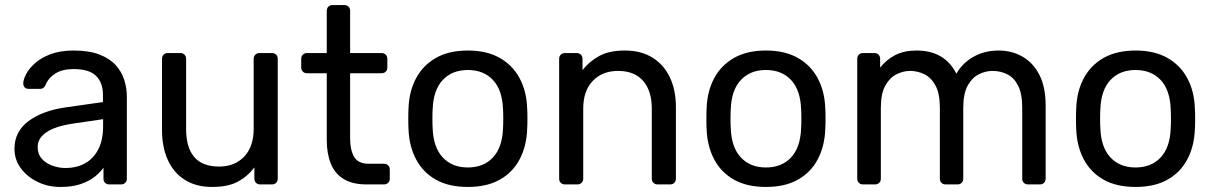

<svg xmlns="http://www.w3.org/2000/svg" viewBox="-20 -730 4802 760"><path d="M219.1 10Q169.4 10 128.3 -10.2Q87.1 -30.4 62.2 -64.3Q37.3 -98.3 37.3 -140.9Q37.3 -209.8 93.2 -250.9Q149 -292 239.3 -304.9L387.5 -326V-354.6Q387.5 -402.6 360.3 -429.6Q333 -456.6 271.4 -456.6Q226.5 -456.6 198.9 -438.9Q171.3 -421.3 159.7 -392.6Q153.6 -378.3 139 -378.3H94.1Q82.5 -378.3 77.2 -384.7Q71.9 -391.1 72.1 -400.3Q72.3 -415.3 83.7 -437.1Q95 -458.9 118.8 -480.1Q142.6 -501.3 180.3 -515.6Q218 -530 271.7 -530Q332.4 -530 373.2 -514.3Q413.9 -498.6 437.6 -472.7Q461.2 -446.8 471.7 -414Q482.1 -381.3 482.1 -347.3V-22.9Q482.1 -12.7 475.7 -6.4Q469.3 0 459.1 0H412.5Q402.3 0 395.9 -6.4Q389.6 -12.7 389.6 -22.9V-66.4Q377.2 -48 355.3 -30.7Q333.4 -13.3 300.3 -1.7Q267.2 10 219.1 10ZM240.2 -64.9Q281.3 -64.9 314.9 -82.6Q348.5 -100.4 368.3 -137.4Q388.1 -174.4 388.1 -230.4V-258.3L272.2 -241.2Q200.7 -231.1 164.9 -207.3Q129.1 -183.5 129.1 -148.1Q129.1 -120 145.3 -101.7Q161.6 -83.4 187.2 -74.2Q212.7 -64.9 240.2 -64.9Z M820.1 10Q755.5 10 711 -18.5Q666.5 -46.9 643.9 -97.8Q621.3 -148.6 621.3 -214.6V-497.1Q621.3 -507.3 627.6 -513.6Q634 -520 644.2 -520H693.8Q704 -520 710.4 -513.6Q716.7 -507.3 716.7 -497.1V-219.9Q716.7 -70.7 847.2 -70.7Q909.4 -70.7 946.8 -110.3Q984.1 -149.9 984.1 -219.9V-497.1Q984.1 -507.3 990.5 -513.6Q996.9 -520 1007.1 -520H1056.5Q1066.7 -520 1073.1 -513.6Q1079.4 -507.3 1079.4 -497.1V-22.9Q1079.4 -12.7 1073.1 -6.4Q1066.7 0 1056.5 0H1009.9Q999.7 0 993.3 -6.4Q986.9 -12.7 986.9 -22.9V-67.3Q960.3 -31.9 921.6 -11Q882.9 10 820.1 10Z M1430.8 0Q1375.1 0 1340.1 -21.5Q1305.1 -43.1 1289.3 -82.7Q1273.4 -122.4 1273.4 -176V-440.1H1195.3Q1185.1 -440.1 1178.7 -446.4Q1172.3 -452.8 1172.3 -463V-497.1Q1172.3 -507.3 1178.7 -513.6Q1185.1 -520 1195.3 -520H1273.4V-687.1Q1273.4 -697.3 1279.8 -703.6Q1286.2 -710 1296.4 -710H1343Q1353.2 -710 1359.6 -703.6Q1365.9 -697.3 1365.9 -687.1V-520H1490.3Q1500.5 -520 1506.9 -513.6Q1513.2 -507.3 1513.2 -497.1V-463Q1513.2 -452.8 1506.9 -446.4Q1500.5 -440.1 1490.3 -440.1H1365.9V-183Q1365.9 -135.6 1382.1 -108.7Q1398.3 -81.8 1439 -81.8H1499.9Q1510.1 -81.8 1516.5 -75.4Q1522.9 -69.1 1522.9 -58.9V-22.9Q1522.9 -12.7 1516.5 -6.4Q1510.1 0 1499.9 0Z M1831.9 10Q1756.1 10 1704.9 -19.1Q1653.7 -48.1 1626.7 -99.8Q1599.7 -151.4 1597.1 -217.1Q1596.1 -233.6 1596.1 -260.1Q1596.1 -286.6 1597.1 -302.9Q1599.7 -369.6 1627.2 -420.7Q1654.6 -471.9 1705.8 -500.9Q1757.1 -530 1831.9 -530Q1906.7 -530 1957.9 -500.9Q2009.1 -471.9 2036.6 -420.7Q2064.1 -369.6 2066.6 -302.9Q2067.8 -286.6 2067.8 -260.1Q2067.8 -233.6 2066.6 -217.1Q2064.1 -151.4 2037.1 -99.8Q2010.1 -48.1 1958.8 -19.1Q1907.6 10 1831.9 10ZM1831.9 -67.1Q1894.2 -67.1 1931.3 -106.8Q1968.3 -146.4 1971.1 -222.1Q1972.1 -237.1 1972.1 -260Q1972.1 -282.9 1971.1 -297.9Q1968.3 -374 1931.3 -413.4Q1894.2 -452.9 1831.9 -452.9Q1769.7 -452.9 1732.6 -413.4Q1695.4 -374 1692.6 -297.9Q1691.6 -282.9 1691.6 -260Q1691.6 -237.1 1692.6 -222.1Q1695.4 -146.4 1732.6 -106.8Q1769.7 -67.1 1831.9 -67.1Z M2216.2 0Q2206 0 2199.6 -6.4Q2193.3 -12.7 2193.3 -22.9V-497.1Q2193.3 -507.3 2199.6 -513.6Q2206 -520 2216.2 -520H2262.8Q2273 -520 2279.4 -513.6Q2285.7 -507.3 2285.7 -497.1V-452.7Q2312.4 -486.6 2351.9 -508.3Q2391.4 -530 2453.4 -530Q2518.2 -530 2563.4 -501.5Q2608.6 -473.1 2632.1 -422.7Q2655.5 -372.2 2655.5 -305.4V-22.9Q2655.5 -12.7 2649.1 -6.4Q2642.7 0 2632.6 0H2582.9Q2572.8 0 2566.4 -6.4Q2560 -12.7 2560 -22.9V-300.1Q2560 -370.1 2525.9 -409.7Q2491.8 -449.3 2426.3 -449.3Q2364.1 -449.3 2326.3 -409.7Q2288.6 -370.1 2288.6 -300.1V-22.9Q2288.6 -12.7 2282.2 -6.4Q2275.8 0 2265.6 0Z M3011.9 10Q2936.1 10 2884.9 -19.1Q2833.7 -48.1 2806.7 -99.8Q2779.7 -151.4 2777.1 -217.1Q2776.1 -233.6 2776.1 -260.1Q2776.1 -286.6 2777.1 -302.9Q2779.7 -369.6 2807.2 -420.7Q2834.6 -471.9 2885.8 -500.9Q2937.1 -530 3011.9 -530Q3086.7 -530 3137.9 -500.9Q3189.1 -471.9 3216.6 -420.7Q3244.1 -369.6 3246.6 -302.9Q3247.8 -286.6 3247.8 -260.1Q3247.8 -233.6 3246.6 -217.1Q3244.1 -151.4 3217.1 -99.8Q3190.1 -48.1 3138.8 -19.1Q3087.6 10 3011.9 10ZM3011.9 -67.1Q3074.2 -67.1 3111.3 -106.8Q3148.3 -146.4 3151.1 -222.1Q3152.1 -237.1 3152.1 -260Q3152.1 -282.9 3151.1 -297.9Q3148.3 -374 3111.3 -413.4Q3074.2 -452.9 3011.9 -452.9Q2949.7 -452.9 2912.6 -413.4Q2875.4 -374 2872.6 -297.9Q2871.6 -282.9 2871.6 -260Q2871.6 -237.1 2872.6 -222.1Q2875.4 -146.4 2912.6 -106.8Q2949.7 -67.1 3011.9 -67.1Z M3396.2 0Q3386 0 3379.6 -6.4Q3373.3 -12.7 3373.3 -22.9V-497.1Q3373.3 -507.3 3379.6 -513.6Q3386 -520 3396.2 -520H3440.9Q3451.1 -520 3457.5 -513.6Q3463.9 -507.3 3463.9 -497.1V-462.4Q3487.4 -492.8 3522.2 -511.2Q3557.1 -529.6 3606.1 -530Q3719.2 -530.7 3765.7 -438.2Q3788.7 -479.7 3832.8 -504.9Q3876.8 -530 3932.6 -530Q3985.2 -530 4027.5 -505.8Q4069.8 -481.6 4094.4 -433.4Q4119 -385.2 4119 -311.9V-22.9Q4119 -12.7 4112.6 -6.4Q4106.2 0 4096.1 0H4049.3Q4039.1 0 4032.7 -6.4Q4026.3 -12.7 4026.3 -22.9V-302.8Q4026.3 -359.4 4009.9 -391.2Q3993.6 -422.9 3966.8 -436.1Q3940 -449.3 3908.3 -449.3Q3881.7 -449.3 3854.8 -436.1Q3827.9 -422.9 3810.4 -391.2Q3792.9 -359.4 3792.9 -302.8V-22.9Q3792.9 -12.7 3786.6 -6.4Q3780.2 0 3770 0H3723.2Q3713 0 3706.6 -6.4Q3700.3 -12.7 3700.3 -22.9V-302.8Q3700.3 -359.4 3683.1 -391.2Q3665.9 -422.9 3639.1 -436.1Q3612.3 -449.3 3582.2 -449.3Q3555.6 -449.3 3528.7 -436Q3501.9 -422.7 3484.3 -391.1Q3466.7 -359.4 3466.7 -303.6V-22.9Q3466.7 -12.7 3460.3 -6.4Q3453.9 0 3443.7 0Z M4474.9 10Q4399.1 10 4347.9 -19.1Q4296.7 -48.1 4269.7 -99.8Q4242.7 -151.4 4240.1 -217.1Q4239.1 -233.6 4239.1 -260.1Q4239.1 -286.6 4240.1 -302.9Q4242.7 -369.6 4270.2 -420.7Q4297.6 -471.9 4348.8 -500.9Q4400.1 -530 4474.9 -530Q4549.7 -530 4600.9 -500.9Q4652.1 -471.9 4679.6 -420.7Q4707.1 -369.6 4709.6 -302.9Q4710.8 -286.6 4710.8 -260.1Q4710.8 -233.6 4709.6 -217.1Q4707.1 -151.4 4680.1 -99.8Q4653.1 -48.1 4601.8 -19.1Q4550.6 10 4474.9 10ZM4474.9 -67.1Q4537.2 -67.1 4574.3 -106.8Q4611.3 -146.4 4614.1 -222.1Q4615.1 -237.1 4615.1 -260Q4615.1 -282.9 4614.1 -297.9Q4611.3 -374 4574.3 -413.4Q4537.2 -452.9 4474.9 -452.9Q4412.7 -452.9 4375.6 -413.4Q4338.4 -374 4335.6 -297.9Q4334.6 -282.9 4334.6 -260Q4334.6 -237.1 4335.6 -222.1Q4338.4 -146.4 4375.6 -106.8Q4412.7 -67.1 4474.9 -67.1Z"/></svg>

Font: Rubik Light
Style: Regular
Weight: 300
Designer: Hubert and Fischer
Foundry: Hubert and Fischer
Version: Version 2.300;gftools[0.9.30]